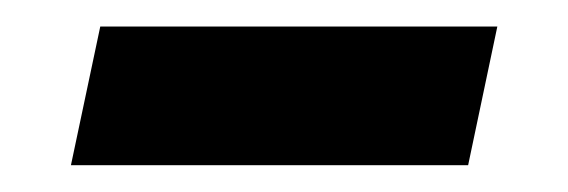

<svg xmlns="http://www.w3.org/2000/svg" viewBox="-20 -329 426 144"><path d="M33.2 -205.1 55.2 -309.1H353L331.1 -205.1Z"/></svg>

Font: Clear Sans Medium
Style: Italic
Weight: 500
Italic angle: -12°
Foundry: Intel Corporation
Version: Version 1.00